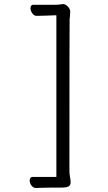

<svg xmlns="http://www.w3.org/2000/svg" viewBox="-20 -787 540 957"><path d="M159 150Q146 150 137 138Q128 126 128 113Q128 95 142 95H261V-711L206 -709Q186 -708 162 -708Q150 -708 141 -720.5Q132 -733 132 -746Q132 -754 135.5 -758.5Q139 -763 144 -763H249Q270 -763 290 -766L292 -767Q306 -767 318 -754.5Q330 -742 330 -730Q330 -714 327 -690Q326 -676 326 62Q326 81 329 95.5Q332 110 332 121Q332 135 323 141.5Q314 148 285 148H238Q211 149 189.5 149Q168 149 159 150Z"/></svg>

Font: LXGW WenKai Mono TC
Style: Regular
Weight: 400
Designer: LXGW / Fontworks Inc.
Foundry: LXGW / Fontworks Inc.
Version: Version 1.330